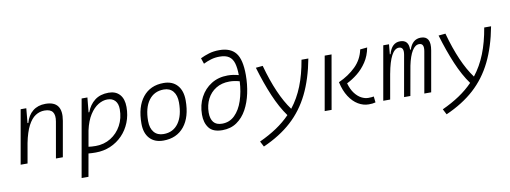

<svg xmlns="http://www.w3.org/2000/svg" viewBox="-72 -1165 4832 1819"><g transform="rotate(-10 2344.0 -255.5)"><path d="M44.4 0 135.7 -517.6H189.9L176.8 -377H184.6Q204.1 -448.7 253.2 -488Q302.2 -527.3 374.5 -527.3Q543 -527.3 510.3 -340.3L450.2 0H383.8L444.3 -344.2Q455.1 -405.3 433.6 -435.8Q412.1 -466.3 355 -466.3Q308.6 -466.3 268.3 -440.4Q228 -414.6 196.5 -354.2Q165 -293.9 144.5 -191.9L110.8 0Z M657.2 224.6H591.3L630.9 -0.5Q630.9 -0.5 630.4 -0.5L631.3 -2L722.2 -517.6H777.8L764.6 -381.8L763.7 -377H771Q796.4 -445.8 849.1 -486.6Q901.9 -527.3 982.4 -527.3Q1050.8 -527.3 1088.9 -484.9Q1127 -442.4 1127 -364.7Q1127 -284.7 1099.6 -216.6Q1072.3 -148.4 1023.2 -97.7Q974.1 -46.9 908.2 -18.6Q842.3 9.8 765.1 9.8Q731.9 9.8 695.8 6.8ZM707 -55.7Q737.3 -51.3 775.9 -51.3Q856.9 -51.3 921.4 -91.1Q985.8 -130.9 1023.2 -199.7Q1060.5 -268.6 1060.5 -355Q1060.5 -408.2 1033.9 -437.3Q1007.3 -466.3 959.5 -466.3Q916 -466.3 871.6 -439.5Q827.1 -412.6 790.5 -355.7Q753.9 -298.8 733.9 -208Z M1417 9.8Q1333 9.8 1285.9 -41.5Q1238.8 -92.8 1238.8 -184.1Q1238.8 -346.2 1311 -436.8Q1383.3 -527.3 1511.7 -527.3Q1595.7 -527.3 1642.8 -474.9Q1689.9 -422.4 1689.9 -328.6Q1689.9 -168.9 1617.7 -79.6Q1545.4 9.8 1417 9.8ZM1429.7 -50.8Q1521.5 -50.8 1572.8 -122.1Q1624 -193.4 1624 -320.3Q1624 -389.2 1592.3 -427.7Q1560.5 -466.3 1502.9 -466.3Q1410.2 -466.3 1357.7 -395.3Q1305.2 -324.2 1305.2 -197.3Q1305.2 -128.4 1337.9 -89.6Q1370.6 -50.8 1429.7 -50.8Z M1984.4 9.8Q1894 9.8 1856 -40.5Q1817.9 -90.8 1818.4 -168.5Q1818.8 -261.2 1857.4 -334.2Q1896 -407.2 1964.1 -449.7Q2032.2 -492.2 2122.1 -492.2Q2173.8 -492.2 2227.1 -477.1Q2226.6 -546.4 2213.4 -591.6Q2200.2 -636.7 2168 -658.9Q2135.7 -681.2 2077.1 -681.2Q2033.2 -681.2 1995.1 -669.9Q1957 -658.7 1920.9 -640.6L1902.3 -696.3Q1940.4 -714.8 1985.1 -728.5Q2029.8 -742.2 2085.9 -742.2Q2192.4 -742.2 2242.7 -679.4Q2293 -616.7 2293 -467.3Q2293 -377.4 2274.9 -292.2Q2256.8 -207 2219.5 -138.9Q2182.1 -70.8 2123.5 -30.5Q2064.9 9.8 1984.4 9.8ZM2225.6 -418Q2175.8 -432.6 2128.4 -432.6Q2053.7 -432.6 1999 -398.9Q1944.3 -365.2 1914.6 -307.4Q1884.8 -249.5 1884.3 -176.3Q1884.3 -116.7 1910.4 -84Q1936.5 -51.3 1992.7 -51.3Q2064.5 -51.3 2114.5 -100.6Q2164.6 -149.9 2192.4 -233.2Q2220.2 -316.4 2225.6 -418Z M2343.8 230.5 2316.4 177.7Q2408.7 135.3 2482.7 85.7Q2556.6 36.1 2614.7 -23.9Q2550.8 -111.8 2497.3 -237.8Q2443.8 -363.8 2398.4 -517.6L2465.3 -523.9Q2545.4 -232.4 2660.6 -76.7Q2728 -162.1 2771 -270.5Q2814 -378.9 2837.4 -517.6H2903.3Q2867.2 -325.2 2797.6 -183.8Q2728 -42.5 2616.9 58.3Q2505.9 159.2 2343.8 230.5Z M3392.1 9.8Q3339.4 9.8 3290.8 -19.3Q3242.2 -48.3 3205.3 -105.2Q3168.5 -162.1 3149.9 -246.1Q3246.1 -289.1 3314.2 -355.5Q3382.3 -421.9 3401.9 -517.1L3470.2 -523.9Q3455.6 -445.3 3416.7 -387Q3377.9 -328.6 3326.9 -287.8Q3275.9 -247.1 3224.1 -222.2Q3241.2 -161.6 3270 -124Q3298.8 -86.4 3332.5 -68.8Q3366.2 -51.3 3398.4 -51.3Q3432.1 -51.3 3451.2 -55.7L3457.5 2.4Q3443.8 6.3 3427.5 8.1Q3411.1 9.8 3392.1 9.8ZM2969.2 0 3060.5 -517.6H3126.5L3035.6 0Z M3679.2 -517.6 3670.4 -422.9H3677.2Q3706.1 -527.3 3786.6 -527.3Q3869.6 -527.3 3867.2 -432.6H3874Q3904.8 -527.3 3986.3 -527.3Q4086.4 -527.3 4062.5 -390.6L3993.7 0H3927.7L3997.1 -394.5Q4010.3 -469.7 3960 -469.7Q3921.9 -469.7 3892.3 -421.9Q3862.8 -374 3843.8 -282.7L3793.5 0H3732.9L3802.7 -394.5Q3815.9 -469.7 3765.1 -469.7Q3724.1 -469.7 3693.1 -411.6Q3662.1 -353.5 3642.1 -242.7V-244.1L3599.1 0H3532.7L3624 -517.6Z M4101.6 230.5 4074.2 177.7Q4166.5 135.3 4240.5 85.7Q4314.5 36.1 4372.6 -23.9Q4308.6 -111.8 4255.1 -237.8Q4201.7 -363.8 4156.2 -517.6L4223.1 -523.9Q4303.2 -232.4 4418.5 -76.7Q4485.8 -162.1 4528.8 -270.5Q4571.8 -378.9 4595.2 -517.6H4661.1Q4625 -325.2 4555.4 -183.8Q4485.8 -42.5 4374.8 58.3Q4263.7 159.2 4101.6 230.5Z"/></g></svg>

Font: Cascadia Code Light
Style: Italic
Weight: 300
Italic angle: -10°
Monospace: yes
Designer: Aaron Bell
Foundry: Saja Typeworks
Version: Version 2404.023; ttfautohint (v1.8.4)